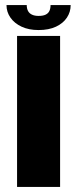

<svg xmlns="http://www.w3.org/2000/svg" viewBox="-20 -734 318 754"><path d="M47 0H216V-593H47ZM131.5 -616Q171.5 -616 199.8 -629.2Q228 -642.5 242.8 -664.8Q257.5 -687 257.5 -714H178.5Q178.5 -700.5 174 -691Q169.5 -681.5 159.2 -676.5Q149 -671.5 131.5 -671.5Q116 -671.5 105.5 -676.5Q95 -681.5 90 -691Q85 -700.5 85 -714H5.5Q5.5 -687 21 -664.8Q36.5 -642.5 64.8 -629.2Q93 -616 131.5 -616Z"/></svg>

Font: Anybody UltraCondensed Thin
Style: Bold
Weight: 700
Version: Version 1.111